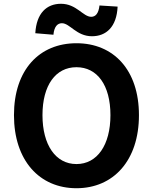

<svg xmlns="http://www.w3.org/2000/svg" viewBox="-20 -983 810 1017"><path d="M385 14C581 14 716 -133 716 -373C716 -613 581 -754 385 -754C189 -754 54 -614 54 -373C54 -133 189 14 385 14ZM385 -114C275 -114 205 -215 205 -373C205 -532 275 -627 385 -627C495 -627 565 -532 565 -373C565 -215 495 -114 385 -114ZM467 -791C542 -791 598 -840 603 -948L507 -954C502 -911 486 -894 463 -894C420 -894 385 -963 303 -963C227 -963 173 -913 167 -807L263 -799C267 -843 285 -860 308 -860C350 -860 385 -791 467 -791Z"/></svg>

Font: Source Han Sans CN
Style: Bold
Weight: 700
Designer: Ryoko NISHIZUKA 西塚涼子 (kana, bopomofo & ideographs); Paul D. Hunt (Latin, Greek & Cyrillic); Sandoll Communications 산돌커뮤니
Foundry: Adobe
Version: Version 2.001;hotconv 1.0.107;makeotfexe 2.5.65593